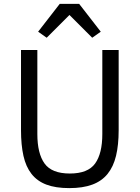

<svg xmlns="http://www.w3.org/2000/svg" viewBox="-20 -955 718 987"><path d="M172 -698V-266Q172 -166 209 -114.5Q246 -63 339 -63Q432 -63 469 -114.5Q506 -166 506 -266V-698H590V-286Q590 -210 576.5 -154Q563 -98 533 -61Q503 -24 454.5 -6Q406 12 336 12Q266 12 218.5 -6Q171 -24 142 -61Q113 -98 100.5 -154Q88 -210 88 -286V-698ZM387 -935 498 -792 454 -761 337 -878 220 -761 176 -792 287 -935Z"/></svg>

Font: IBM Plex Sans Thai Looped
Style: Regular
Weight: 400
Designer: Mike Abbink, Paul van der Laan, Pieter van Rosmalen, Ben Mitchell, Mark Frömberg
Foundry: Bold Monday
Version: Version 1.1